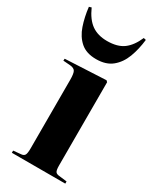

<svg xmlns="http://www.w3.org/2000/svg" viewBox="-201 -852 754 915"><g transform="rotate(30 176.0 -395.0)"><path d="M34 0V-12L76 -16Q90 -17 95.5 -26Q101 -35 101 -62V-440Q101 -473 94.5 -485.5Q88 -498 66 -500L27 -503L28 -514L252 -525L259 -518V-60Q259 -35 264.5 -26.5Q270 -18 287 -17L328 -12V0ZM158 -587Q104 -587 72.5 -614.5Q41 -642 25.5 -687.5Q10 -733 4 -786L17 -790Q41 -736 75 -712Q109 -688 160 -688Q217 -688 250 -712.5Q283 -737 305 -788L318 -785Q312 -731 295 -686Q278 -641 245 -614Q212 -587 158 -587Z"/></g></svg>

Font: Literata 72pt
Style: Bold
Weight: 700
Designer: Latin by Veronika Burian and Jose Scaglione. Greek by Irene Vlachou. Cyrillic by Vera Evstafieva.
Foundry: TypeTogether
Version: Version 3.002